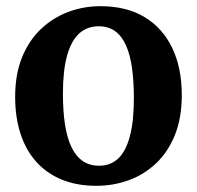

<svg xmlns="http://www.w3.org/2000/svg" viewBox="-20 -590 636 621"><path d="M29 -276.5Q29 -350 51.5 -405Q74 -460 112.8 -496.5Q151.5 -533 201 -551.5Q250.5 -570 304.5 -570Q389.5 -570 448 -534.5Q506.5 -499 537.2 -434.5Q568 -370 568 -282.5Q568 -208 545.5 -152.8Q523 -97.5 484 -61Q445 -24.5 395.5 -6.8Q346 11 291.5 11Q228.5 11 179.5 -9.2Q130.5 -29.5 97 -67Q63.5 -104.5 46.2 -157.8Q29 -211 29 -276.5ZM300.5 -54Q337.5 -54 362.2 -77.2Q387 -100.5 400 -149Q413 -197.5 413 -272Q413 -326.5 407 -369.8Q401 -413 387.5 -443.2Q374 -473.5 352.2 -489.2Q330.5 -505 299 -505Q262 -505 236.2 -481.8Q210.5 -458.5 197 -410.2Q183.5 -362 183.5 -287Q183.5 -232 190 -188.8Q196.5 -145.5 210.5 -115.5Q224.5 -85.5 246.8 -69.8Q269 -54 300.5 -54Z"/></svg>

Font: Merriweather Light 18pt
Style: Bold
Weight: 700
Version: Version 2.100